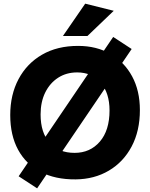

<svg xmlns="http://www.w3.org/2000/svg" viewBox="-20 -971 821 1050"><path d="M394 10Q282 11 202 -31Q122 -73 79 -152Q36 -231 36 -342Q36 -453 81.5 -538.5Q127 -624 210 -672Q293 -720 407 -720Q508 -720 584 -676Q660 -632 702.5 -553.5Q745 -475 745 -369Q745 -255 700 -170Q655 -85 575.5 -38Q496 9 394 10ZM388 -135Q473 -135 526 -196.5Q579 -258 579 -367Q579 -462 531 -518.5Q483 -575 402 -575Q343 -575 298 -546Q253 -517 227.5 -465.5Q202 -414 202 -345Q202 -245 251.5 -190Q301 -135 388 -135ZM183 59 82 -7 599 -769 700 -703ZM324 -774 446 -951 602 -912 458 -774Z"/></svg>

Font: Livvic
Style: Bold
Weight: 700
Designer: Jacques Le Bailly, Baron von Fonthausen
Version: Version 1.001; ttfautohint (v1.8.2)